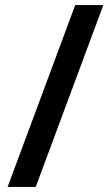

<svg xmlns="http://www.w3.org/2000/svg" viewBox="-20 -736 435 758"><path d="M388 -716H277L10 2H121Z"/></svg>

Font: Noto Sans Armenian SemiCondensed SemiBold
Style: Regular
Weight: 600
Width: 4
Designer: Monotype Design Team
Foundry: Monotype Imaging Inc.
Version: Version 2.008